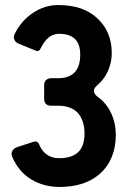

<svg xmlns="http://www.w3.org/2000/svg" viewBox="-20 -731 521 761"><path d="M298 -515Q298 -597 214 -597Q174 -597 148 -552L141 -539Q134 -524 120 -531L56 -557Q42 -562 37 -573.5Q32 -585 39 -598Q65 -650 111.5 -680.5Q158 -711 209.5 -711Q261 -711 299 -698Q337 -685 364 -660Q423 -607 423 -520Q423 -484 408 -450Q393 -416 365 -392.5Q337 -369 369.5 -345.5Q402 -322 420.5 -282.5Q439 -243 439 -195.5Q439 -148 423 -109Q407 -70 378 -44Q318 10 217 10Q154 10 104.5 -19.5Q55 -49 29 -108Q23 -121 28.5 -132Q34 -143 48 -148L113 -169Q127 -174 134 -161L140 -148Q164 -104 214.5 -104Q265 -104 290 -128Q315 -152 315 -202Q315 -252 289 -283Q262 -312 210 -312H183Q155 -312 155 -340V-394Q155 -406 162.5 -413.5Q170 -421 183 -421H210Q298 -421 298 -515Z"/></svg>

Font: Tsunagi Gothic Black
Style: Regular
Weight: 900
Designer: Yoshimichi Ohira
Foundry: Positype
Version: Version 1.001